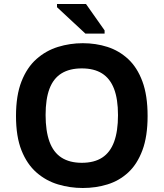

<svg xmlns="http://www.w3.org/2000/svg" viewBox="-20 -928 818 960"><path d="M394 12Q330 12 270 -6Q210 -24 162.5 -65.5Q115 -107 87.5 -176Q60 -245 60 -348Q60 -451 87.5 -521Q115 -591 162.5 -633Q210 -675 270 -693.5Q330 -712 394 -712Q459 -712 517 -693.5Q575 -675 620.5 -633Q666 -591 692 -521Q718 -451 718 -348Q718 -246 692 -176.5Q666 -107 621 -65.5Q576 -24 517.5 -6Q459 12 394 12ZM389 -114Q451 -114 491 -140Q531 -166 550.5 -219Q570 -272 570 -352Q570 -433 550 -484.5Q530 -536 490 -561Q450 -586 389 -586Q328 -586 287.5 -561Q247 -536 227.5 -484.5Q208 -433 208 -353Q208 -273 227.5 -219.5Q247 -166 287.5 -140Q328 -114 389 -114ZM503 -760H407L265 -892V-908H410L503 -776Z"/></svg>

Font: AR One Sans
Style: Bold
Weight: 700
Designer: Niteesh Yadav
Foundry: Niteesh Yadav
Version: Version 1.001;gftools[0.9.33]